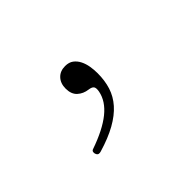

<svg xmlns="http://www.w3.org/2000/svg" viewBox="-52 -304 704 704"><g transform="rotate(-45 300.0 47.5)"><path d="M168 204Q162 206 157 205Q152 204 149 198Q146 192 147 186Q148 180 154 178Q229 152 270 119Q311 86 319 44Q322 27 317 20.5Q312 14 297 12Q273 9 256.5 -6Q240 -21 240 -50Q240 -77 255.5 -93.5Q271 -110 297 -110Q317 -110 329.5 -100.5Q342 -91 349.5 -76Q357 -61 360 -43Q363 -25 363 -7Q363 31 353 62.5Q343 94 320 120Q297 146 259.5 167Q222 188 168 204Z"/></g></svg>

Font: Maple Mono Thin
Style: Regular
Weight: 250
Monospace: yes
Designer: subframe7536
Version: Version 7.000